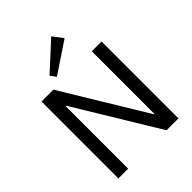

<svg xmlns="http://www.w3.org/2000/svg" viewBox="-261 -1095 1236 1236"><g transform="rotate(-45 357.5 -476.5)"><path d="M630.9 -700V0H522.6L177.1 -569.4H173.1V0H84.2V-700H192.5L538 -130.6H542V-700ZM478 -883.4 266.9 -742.6 238.2 -781 425.2 -952.6Z"/></g></svg>

Font: Pathway Extreme 8pt Thin
Style: Regular
Weight: 100
Designer: Eduardo Rodriguez Tunni
Foundry: Eduardo Rodriguez Tunni
Version: Version 1.000